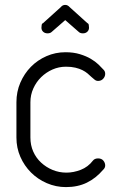

<svg xmlns="http://www.w3.org/2000/svg" viewBox="-20 -763 469 783"><path d="M359 -108Q366 -117 380 -117Q394 -117 401.5 -108Q409 -99 409 -88Q409 -78 400 -70Q371 -36 334 -18Q297 0 249 0Q208 0 171 -16Q134 -32 106.5 -59.5Q79 -87 63 -123.5Q47 -160 47 -202V-346Q47 -389 63 -426Q79 -463 106 -490.5Q133 -518 169.5 -534Q206 -550 247 -550Q280 -550 306 -542Q332 -534 350.5 -523Q369 -512 381.5 -500Q394 -488 401 -480Q409 -473 409 -462Q409 -451 401 -442Q393 -433 380 -433Q372 -433 366 -438L353 -449Q346 -456 337 -463.5Q328 -471 316 -477Q304 -483 287.5 -487Q271 -491 249 -491Q220 -491 194 -479.5Q168 -468 148 -448.5Q128 -429 116 -402.5Q104 -376 104 -346V-202Q104 -171 115.5 -145Q127 -119 147.5 -100Q168 -81 194.5 -70Q221 -59 251 -59Q280 -59 309.5 -70.5Q339 -82 359 -108ZM336 -669Q341 -667 342 -661.5Q343 -656 343 -650Q343 -640 336 -633.5Q329 -627 318 -627Q307 -627 301 -633L246 -681L191 -633Q185 -627 174 -627Q163 -627 156 -633.5Q149 -640 149 -650Q149 -656 150 -661.5Q151 -667 156 -669L228 -734Q235 -743 246 -743Q256 -743 264 -734Z"/></svg>

Font: VDS
Style: Thin
Weight: 100
Width: 0
Designer: artmaker
Foundry: artmaker
Version: Version 1.000 2012 initial release